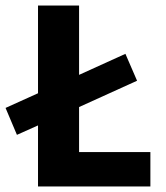

<svg xmlns="http://www.w3.org/2000/svg" viewBox="-34 -672 598 692"><path d="M27 -186 -14 -283 121 -344 233 -394 418 -478 460 -381 233 -278 121 -228ZM103 0V-652H251V-124H508V0Z"/></svg>

Font: Mada
Style: Bold
Weight: 700
Designer: Khaled Hosny
Version: Version 1.5